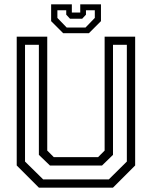

<svg xmlns="http://www.w3.org/2000/svg" viewBox="-20 -870 704 890"><path d="M160.5 0 57.5 -103V-700H199V-172L229.5 -141.5H434.5L465 -172V-700H606.5V-103L503.5 0ZM180 -38.5H484.5L568 -121.2V-662.2H503.8V-152.2L453 -102.8H211.5L160.2 -152.2V-662.2H96V-121.2ZM273 -716 217 -772V-850H313V-812H352V-850H448V-772L392 -716ZM289 -742.5H376.5L419.5 -787V-822.5H378.5V-802L361 -783.2H304.5L287 -802V-822.5H246V-787Z"/></svg>

Font: Tourney Thin
Style: Regular
Weight: 100
Designer: Tyler Finck
Foundry: Etcetera Type Co
Version: Version 1.015